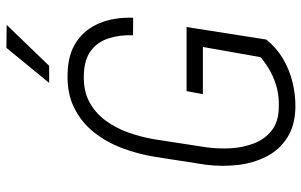

<svg xmlns="http://www.w3.org/2000/svg" viewBox="-196 -762 967 616"><g transform="rotate(-90 288.0 -453.5)"><path d="M509.8 -338.9 469.7 -83.5Q443.8 -50.8 408.9 -30Q374 -9.3 333.7 0.7Q293.5 10.7 252.9 10.3Q193.8 9.3 154.5 -16.1Q115.2 -41.5 94 -83.3Q72.8 -125 67.1 -175.5Q61.5 -226.1 67.9 -276.4L93.3 -439.9Q102.1 -494.6 121.3 -545.7Q140.6 -596.7 172.6 -636.7Q204.6 -676.8 251 -699.7Q297.4 -722.7 359.9 -720.7Q423.3 -719.2 463.4 -691.7Q503.4 -664.1 522.5 -617.4Q541.5 -570.8 539.6 -510.3L483.4 -510.7Q484.9 -554.7 473.1 -590.1Q461.4 -625.5 433.3 -646.2Q405.3 -667 356.9 -668.5Q306.6 -670.4 270.5 -651.4Q234.4 -632.3 210 -599.1Q185.5 -565.9 171.1 -525.1Q156.7 -484.4 149.4 -440.9L124 -275.9Q118.7 -237.8 120.8 -197.5Q123 -157.2 136.7 -122.1Q150.4 -86.9 179 -64.9Q207.5 -43 255.4 -43Q285.2 -42 312.7 -48.8Q340.3 -55.7 365.5 -69.1Q390.6 -82.5 413.1 -101.6L445.8 -286.6H294.4L304.2 -338.9ZM330.6 -779.8 442.9 -917 516.6 -916 385.3 -779.8Z"/></g></svg>

Font: Roboto Condensed Light
Style: Italic
Weight: 300
Italic angle: -12°
Designer: Christian Robertson
Foundry: Google
Version: Version 3.0; 2020